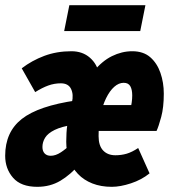

<svg xmlns="http://www.w3.org/2000/svg" viewBox="-38 -710 658 742"><path d="M106 12Q43 12 12.5 -23Q-18 -58 -18 -108Q-18 -200 46.5 -250.5Q111 -301 257 -322L246 -228Q200 -221 173.5 -208Q147 -195 136.5 -178Q126 -161 126 -142Q126 -126 134.5 -117Q143 -108 158 -108Q177 -108 197.5 -121.5Q218 -135 232 -150L272 -78Q235 -35 195.5 -11.5Q156 12 106 12ZM318 -204V-304H490L466 -285Q469 -300 471 -314Q473 -328 473 -341Q473 -364 465.5 -377Q458 -390 440 -390Q421 -390 403.5 -374.5Q386 -359 372 -330.5Q358 -302 350.5 -265Q343 -228 343 -184Q343 -147 360.5 -128.5Q378 -110 408 -110Q431 -110 451.5 -116Q472 -122 496 -138L540 -40Q509 -15 468 -1.5Q427 12 394 12Q352 12 319 -1Q286 -14 263.5 -37.5Q241 -61 229.5 -93Q218 -125 218 -162Q218 -199 222 -226.5Q226 -254 231 -275Q236 -296 240 -314Q247 -345 236.5 -366.5Q226 -388 197 -388Q172 -388 148.5 -379.5Q125 -371 98 -354L46 -446Q85 -476 133 -494Q181 -512 238 -512Q281 -512 309.5 -487Q338 -462 345 -423L323 -433Q356 -474 394.5 -493Q433 -512 473 -512Q516 -512 542.5 -489Q569 -466 582 -428.5Q595 -391 595 -348Q595 -295 585 -258Q575 -221 567 -204ZM210 -590 230 -690H524L504 -590Z"/></svg>

Font: Source Code Pro ExtraLight Black
Style: Italic
Weight: 900
Italic angle: -11°
Monospace: yes
Version: Version 1.016;hotconv 1.0.116;makeotfexe 2.5.65601